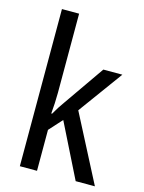

<svg xmlns="http://www.w3.org/2000/svg" viewBox="-115 -828 671 897"><g transform="rotate(15 220.0 -380.0)"><path d="M154 -377V-760H71V0H154V-198L211 -261L341 0H434L267 -323L423 -537H331L196 -343C182 -324 164 -296 153 -276H149C152 -308 154 -345 154 -377Z"/></g></svg>

Font: Noto Sans Gurmukhi UI Condensed
Style: Regular
Weight: 400
Width: 3
Designer: Jelle Bosma - Monotype Design Team
Foundry: Monotype Imaging Inc.
Version: Version 2.004